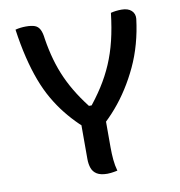

<svg xmlns="http://www.w3.org/2000/svg" viewBox="-81 -783 811 866"><g transform="rotate(-10 325.0 -350.0)"><path d="M388 3Q379 5 372 6Q365 7 358 8Q351 9 342 9Q311 9 294 -1.5Q277 -12 270.5 -30.5Q264 -49 264 -72Q264 -119 264 -166Q264 -213 264 -260H376Q376 -234 376 -208.5Q376 -183 376 -157Q376 -131 376 -106Q376 -76 378.5 -49Q381 -22 388 3ZM46 -703Q57 -706 69.5 -707.5Q82 -709 94 -709Q120 -709 135 -703.5Q150 -698 158 -682.5Q166 -667 169 -639Q177 -588 190 -542Q203 -496 222 -454Q241 -412 267.5 -370.5Q294 -329 330 -285L287 -307H352L307 -285Q347 -333 376.5 -379Q406 -425 427 -474Q448 -523 461.5 -578.5Q475 -634 483 -703Q494 -706 506.5 -707.5Q519 -709 532 -709Q562 -709 577.5 -694.5Q593 -680 591 -657Q584 -599 569 -545Q554 -491 531.5 -443Q509 -395 481.5 -352Q454 -309 422.5 -272.5Q391 -236 358 -207Q337 -207 322 -207.5Q307 -208 295.5 -211Q284 -214 274.5 -219.5Q265 -225 255 -235Q224 -265 196.5 -299.5Q169 -334 145.5 -374.5Q122 -415 103.5 -464Q85 -513 70.5 -572.5Q56 -632 46 -703Z"/></g></svg>

Font: Recursive Casual Medium
Style: Regular
Weight: 500
Version: Version 1.047